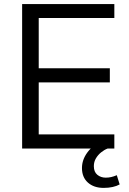

<svg xmlns="http://www.w3.org/2000/svg" viewBox="-20 -725 628 937"><path d="M88 0V-705H538V-637H169V-392H516V-323H169V-69H538V0ZM486 192Q438 192 409 166Q380 140 380 95Q380 55 406 19.5Q432 -16 476 -36L505 0Q489 6 473.5 18.5Q458 31 448 48Q438 65 438 86Q438 114 455 128Q472 142 496 142Q510 142 523 139Q536 136 550 130L564 175Q550 183 530 187.5Q510 192 486 192Z"/></svg>

Font: Mulish ExtraLight
Style: Regular
Weight: 400
Version: Version 3.603